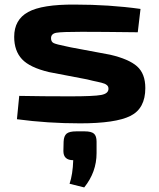

<svg xmlns="http://www.w3.org/2000/svg" viewBox="-20 -528 695 839"><path d="M307 -508Q458 -508 594 -489L582 -387Q418 -389 337 -389Q251 -389 227 -385Q203 -381 203 -361Q203 -345 215 -339.5Q227 -334 267 -326Q282 -323 290 -321L461 -289Q543 -270 579 -238Q615 -206 615 -143Q615 -54 550 -21.5Q485 11 330 11Q188 11 54 -7L64 -109Q168 -107 286 -107Q390 -107 422 -113Q454 -119 454 -140Q454 -145 452.5 -149Q451 -153 446.5 -156.5Q442 -160 437.5 -162Q433 -164 423.5 -166.5Q414 -169 406.5 -170.5Q399 -172 385.5 -175Q372 -178 361 -181L194 -213Q110 -233 76 -269.5Q42 -306 42 -367Q42 -442 103 -475.5Q164 -509 307 -508ZM313 46H350Q379 46 390.5 56Q402 66 402 91V141Q402 224 348 291L284 275Q298 234 300 172Q257 172 257 132L258 91Q259 66 271 56Q283 46 313 46Z"/></svg>

Font: Exo 2 Expanded
Style: Bold
Weight: 700
Width: 7
Designer: Natanael Gama
Version: Version 1.001;PS 001.001;hotconv 1.0.70;makeotf.lib2.5.58329